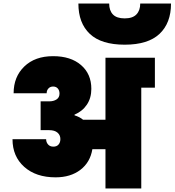

<svg xmlns="http://www.w3.org/2000/svg" viewBox="-20 -1067 988 1087"><path d="M258.8 -493.2Q283.7 -493.2 300.3 -504.2Q316.9 -515.1 316.9 -537.1Q316.9 -555.2 307.1 -566.2Q297.4 -577.1 280.8 -577.1Q264.2 -577.1 254.2 -566.2Q244.1 -555.2 244.1 -539.1H57.1Q57.1 -632.3 117.7 -690.7Q178.2 -749 280.8 -749Q380.4 -749 438.7 -698.7Q497.1 -648.4 497.1 -564Q497.1 -512.2 471.9 -474.6Q446.8 -437 401.9 -418V-414.1Q431.6 -404.8 450.2 -389.2H577.1V-740.2H856.9V-570.8H779.8V0H577.1V-222.2H502.9Q490.7 -147.9 435.1 -105.5Q379.4 -63 294.9 -63Q183.6 -63 117.2 -122.3Q50.8 -181.6 50.8 -278.8H241.2Q241.2 -261.7 252 -249.3Q262.7 -236.8 282.2 -236.8Q301.3 -236.8 311.5 -248.8Q321.8 -260.7 321.8 -279.8Q321.8 -302.2 305.4 -316.2Q289.1 -330.1 258.8 -330.1H210V-493.2ZM686 -814Q553.2 -814 488.5 -875.2Q423.8 -936.5 423.8 -1046.9H598.1Q598.1 -1007.3 619.4 -985.1Q640.6 -962.9 686 -962.9Q731 -962.9 752.4 -985.4Q773.9 -1007.8 773.9 -1046.9H948.2Q948.2 -936.5 883.1 -875.2Q817.9 -814 686 -814Z"/></svg>

Font: SVN-Poppins Black
Style: Regular
Weight: 900
Designer: Ninad Kale (Devanagari), Jonny Pinhorn (Latin)
Foundry: Indian Type Foundry
Version: Version 3.002 2017